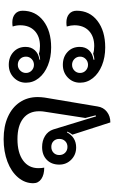

<svg xmlns="http://www.w3.org/2000/svg" viewBox="200 -834 642 1083"><g transform="rotate(-90 521.5 -292.0)"><path d="M304 -205Q315 -219 321 -234L317 -236Q304 -211 282.5 -197.5Q261 -184 232 -184Q191 -184 163 -211.5Q135 -239 135 -279Q135 -323 162 -349.5Q189 -376 234 -376Q270 -376 296.5 -359.5Q323 -343 333 -314L407 -72L413 -74L398 -132L434 -365Q436 -375 436 -393Q436 -451 395 -483Q354 -515 279 -515Q202 -515 158.5 -483.5Q115 -452 115 -397Q115 -378 118 -364Q78 -364 54 -380.5Q30 -397 30 -426Q30 -473 62.5 -511.5Q95 -550 151.5 -571.5Q208 -593 279 -593Q351 -593 404.5 -569Q458 -545 487 -501.5Q516 -458 516 -401Q516 -382 513 -361L463 -63Q458 -30 433 -10.5Q408 9 373 9ZM280 -279Q280 -299 267.5 -311.5Q255 -324 235 -324Q215 -324 202 -311.5Q189 -299 189 -279Q189 -259 202 -246Q215 -233 235 -233Q255 -233 267.5 -246Q280 -259 280 -279Z M597 -467Q597 -508 626 -536Q655 -564 698 -564Q742 -564 770.5 -537.5Q799 -511 799 -469Q799 -438 780 -417Q761 -396 727 -391V-387Q744 -388 761 -394Q778 -388 804 -388Q858 -388 889.5 -418Q921 -448 921 -500Q921 -521 914 -542Q922 -544 937 -544Q967 -544 985 -528.5Q1003 -513 1003 -486Q1003 -413 946 -369Q889 -325 796 -325Q740 -325 694.5 -343.5Q649 -362 623 -394.5Q597 -427 597 -467ZM744 -467Q744 -487 731 -500Q718 -513 698 -513Q679 -513 665.5 -499.5Q652 -486 652 -467Q652 -448 665.5 -435Q679 -422 698 -422Q717 -422 730.5 -435Q744 -448 744 -467ZM597 -162Q597 -203 626 -231Q655 -259 698 -259Q742 -259 770.5 -232.5Q799 -206 799 -164Q799 -132 780 -111.5Q761 -91 727 -86V-81Q744 -82 761 -88Q778 -82 804 -82Q858 -82 889.5 -112Q921 -142 921 -194Q921 -213 914 -237Q922 -239 937 -239Q967 -239 985 -223.5Q1003 -208 1003 -181Q1003 -108 946 -64Q889 -20 796 -20Q740 -20 694.5 -38.5Q649 -57 623 -89.5Q597 -122 597 -162ZM744 -162Q744 -181 730.5 -194Q717 -207 698 -207Q679 -207 665.5 -194Q652 -181 652 -162Q652 -143 665.5 -130Q679 -117 698 -117Q717 -117 730.5 -130Q744 -143 744 -162Z"/></g></svg>

Font: K2D
Style: Regular
Weight: 400
Version: Version 1.000; ttfautohint (v1.6)